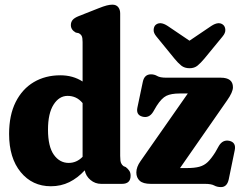

<svg xmlns="http://www.w3.org/2000/svg" viewBox="-20 -768 1010 802"><path d="M18 -208.5Q18 -287 45.5 -341.8Q73 -396.5 121.2 -425Q169.5 -453.5 232 -453.5Q285 -453.5 325 -427.5V-592.5Q325 -610.5 321.2 -617.8Q317.5 -625 308.5 -629.5L296.5 -632Q276 -643.5 276 -663Q276 -675.5 283.2 -684.5Q290.5 -693.5 309.5 -701L390.5 -733Q413 -742 425.8 -745.2Q438.5 -748.5 449.5 -748.5Q465.5 -748.5 473.8 -738.2Q482 -728 482 -712V-117Q482 -95 485.8 -86.8Q489.5 -78.5 496 -74L505.5 -70Q515 -62.5 520.2 -54.5Q525.5 -46.5 525.5 -34Q525.5 0 489.5 0H402.5Q377.5 0 358 -16.2Q338.5 -32.5 334 -56.5Q304.5 -24.5 269.5 -7.2Q234.5 10 192.5 10Q115 10 66.5 -49Q18 -108 18 -208.5ZM180.5 -226.5Q180.5 -156 204.8 -121.8Q229 -87.5 267 -87.5Q300 -87.5 325 -113V-337.5Q311.5 -353.5 296 -360.5Q280.5 -367.5 262.5 -367.5Q227 -367.5 203.8 -331Q180.5 -294.5 180.5 -226.5ZM928.5 -348.5 732 -66H760.5Q792.5 -66 812.8 -71.5Q833 -77 847.8 -91.2Q862.5 -105.5 879 -131.5L894.5 -159Q911 -186 939 -179.5Q967 -172.5 960.5 -140.5L935.5 -19Q928.5 13.5 903 13.5Q887 13.5 874.8 6.8Q862.5 0 835.5 0H610Q577.5 0 563.5 -13Q549.5 -26 549.5 -47.5Q549.5 -70.5 567 -95L764.5 -377.5H731Q695 -377.5 675 -367.8Q655 -358 634.5 -326L619.5 -300.5Q602.5 -273 574 -281Q547.5 -288.5 554 -319L576.5 -426Q583 -457.5 610.5 -457.5Q625 -457.5 636.8 -450.5Q648.5 -443.5 675 -443.5H902Q953 -443.5 953 -403.5Q953 -383 928.5 -348.5ZM834 -523.5Q819 -505.5 805.5 -494.2Q792 -483 772 -483Q751 -483 737.2 -494Q723.5 -505 708.5 -523.5L633 -616Q621 -630.5 621.8 -643.5Q622.5 -656.5 629.5 -663.5Q648.5 -680.5 680.5 -659.5L771.5 -598L862.5 -659.5Q894.5 -680.5 913 -663.5Q920.5 -656.5 921.2 -643.5Q922 -630.5 910 -616Z"/></svg>

Font: Fraunces 144pt S100
Style: Bold
Weight: 700
Version: Version 1.000; ttfautohint (v1.8.3)